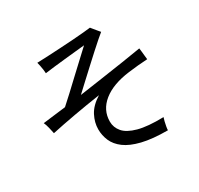

<svg xmlns="http://www.w3.org/2000/svg" viewBox="-179 -1033 1357 1311"><g transform="rotate(-30 500.0 -377.5)"><path d="M788 59Q667 59 587.5 39.5Q508 20 462.5 -14Q417 -48 398 -92Q379 -136 379 -184Q379 -237 406 -289.5Q433 -342 500 -384Q393 -368 290 -349.5Q187 -331 104 -313Q101 -330 93.5 -360.5Q86 -391 78 -407Q117 -412 163 -417.5Q209 -423 258 -429Q289 -456 331 -495.5Q373 -535 419 -578Q465 -621 508 -661Q551 -701 582 -730Q550 -727 507.5 -722.5Q465 -718 419.5 -713.5Q374 -709 332.5 -704Q291 -699 261 -695Q261 -706 258.5 -723.5Q256 -741 252.5 -758.5Q249 -776 246 -786Q283 -787 332.5 -789.5Q382 -792 435.5 -795Q489 -798 538.5 -801.5Q588 -805 624.5 -808.5Q661 -812 677 -814Q682 -808 692 -795.5Q702 -783 712.5 -770.5Q723 -758 729 -751Q716 -741 688 -716.5Q660 -692 623 -658.5Q586 -625 545.5 -587.5Q505 -550 465.5 -513.5Q426 -477 394 -447Q485 -460 576.5 -473.5Q668 -487 751 -499.5Q834 -512 898 -523Q899 -518 901 -498.5Q903 -479 905 -459.5Q907 -440 908 -432Q873 -430 833 -426.5Q793 -423 757 -418Q623 -401 548.5 -341Q474 -281 474 -190Q474 -144 505 -107.5Q536 -71 609 -51Q682 -31 807 -34Q803 -23 798.5 -4.5Q794 14 791 31.5Q788 49 788 59Z"/></g></svg>

Font: Zen Kaku Gothic Antique Medium
Style: Regular
Weight: 500
Designer: Yoshimichi Ohira
Foundry: Positype
Version: Version 1.002